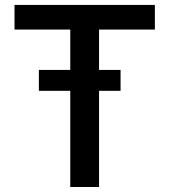

<svg xmlns="http://www.w3.org/2000/svg" viewBox="-20 -747 676 767"><path d="M461.6 -467.7V-384.2H375.7V0H260.7V-384.2H135.3V-467.7H260.7V-628.9H38V-727.3H598.7V-628.9H375.7V-467.7Z"/></svg>

Font: Interface Medium
Style: Regular
Weight: 500
Designer: Rasmus Andersson
Foundry: rsms
Version: Version 1.8